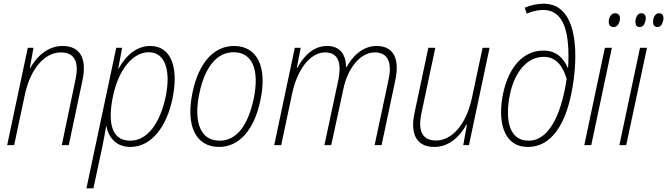

<svg xmlns="http://www.w3.org/2000/svg" viewBox="-20 -789 3627 1044"><path d="M19 0H57L115 -273C144 -410 219 -504 311 -504C395 -504 408 -439 391 -359L316 0H354L429 -355C451 -460 424 -539 320 -539C238 -539 178 -480 144 -418H142L162 -529H131Z M450 235H488L536 11C543 -23 551 -67 557 -102H559C572 -34 618 10 689 10C805 10 887 -103 918 -253C952 -416 914 -539 797 -539C728 -539 669 -495 625 -416H623L644 -529H612ZM688 -24C576 -24 568 -142 595 -269C626 -414 704 -505 789 -505C881 -505 910 -400 880 -259C850 -123 784 -24 688 -24Z M1171 10C1280 10 1362 -81 1396 -244C1435 -426 1378 -539 1253 -539C1143 -539 1061 -449 1027 -287C988 -103 1046 10 1171 10ZM1174 -24C1074 -24 1030 -118 1064 -281C1095 -429 1162 -505 1250 -505C1351 -505 1393 -412 1359 -250C1327 -102 1264 -24 1174 -24Z M1471 0H1509L1568 -278C1596 -411 1666 -504 1748 -504C1829 -504 1836 -430 1819 -351L1744 0H1781L1848 -309C1870 -413 1936 -504 2018 -504C2098 -504 2110 -436 2093 -357L2017 0H2055L2130 -355C2151 -455 2130 -539 2028 -539C1949 -539 1894 -479 1864 -423H1862C1861 -493 1829 -539 1758 -539C1681 -539 1628 -479 1597 -420H1594L1615 -529H1583Z M2342 10C2423 10 2482 -49 2516 -111H2519L2499 0H2530L2642 -529H2604L2546 -256C2516 -115 2439 -25 2351 -25C2268 -25 2254 -89 2271 -171L2347 -529H2309L2234 -175C2211 -69 2238 10 2342 10Z M2851 10C2982 10 3055 -121 3087 -282C3128 -484 3126 -769 2936 -769C2904 -769 2864 -761 2833 -747L2844 -715C2872 -727 2906 -735 2933 -735C3027 -735 3071 -652 3071 -485C3071 -461 3070 -436 3069 -420H3067C3047 -468 3009 -514 2935 -514C2823 -514 2746 -422 2716 -282C2685 -136 2713 10 2851 10ZM2854 -24C2741 -24 2727 -152 2753 -277C2779 -399 2847 -480 2937 -480C3005 -480 3042 -427 3061 -360C3039 -208 2981 -24 2854 -24Z M3316 -642C3333 -642 3345 -655 3350 -678C3355 -702 3345 -717 3325 -717C3308 -717 3296 -705 3291 -682C3287 -658 3295 -642 3316 -642ZM3157 0H3195L3307 -529H3269Z M3459 -642C3475 -642 3485 -655 3490 -677C3495 -702 3486 -717 3468 -717C3452 -717 3441 -705 3436 -682C3432 -658 3439 -642 3459 -642ZM3555 -642C3571 -642 3581 -655 3586 -677C3591 -702 3583 -717 3564 -717C3548 -717 3537 -705 3532 -682C3528 -658 3535 -642 3555 -642ZM3348 0H3385L3498 -529H3460Z"/></svg>

Font: Noto Sans SemiCondensed ExtraLight
Style: Italic
Weight: 200
Width: 4
Italic angle: -12°
Designer: Monotype Design Team
Foundry: Monotype Imaging Inc.
Version: Version 2.013